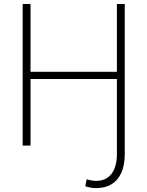

<svg xmlns="http://www.w3.org/2000/svg" viewBox="-20 -731 740 964"><path d="M93.8 -710.9H133.3V-370.6H566.9V-710.9H606.4V43Q606.4 97.7 589.4 136Q572.3 174.3 540.3 193.8Q508.3 213.4 463.9 213.4Q448.7 213.4 435.8 211.2Q422.9 209 408.2 204.1L415 168.9Q422.9 171.9 437 174.6Q451.2 177.2 463.4 177.2Q496.1 177.2 519.3 161.4Q542.5 145.5 554.7 115.7Q566.9 85.9 566.9 43V-334.5H133.3V0H93.8Z"/></svg>

Font: Roboto ExtraLight
Style: Regular
Weight: 250
Designer: Christian Robertson
Foundry: Google
Version: Version 3.009; 2024